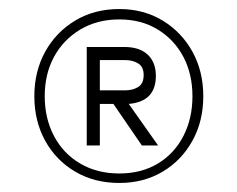

<svg xmlns="http://www.w3.org/2000/svg" viewBox="-20 -732 525 425"><path d="M244 -327Q189 -327 146.5 -352Q104 -377 80 -420.5Q56 -464 56 -519Q56 -574 80 -617.5Q104 -661 146.5 -686.5Q189 -712 244 -712Q298 -712 340 -686.5Q382 -661 406 -617.5Q430 -574 430 -519Q430 -464 406 -420.5Q382 -377 340 -352Q298 -327 244 -327ZM244 -348Q293 -348 329.5 -370Q366 -392 386 -431Q406 -470 406 -519Q406 -568 386 -606Q366 -644 329.5 -666.5Q293 -689 244 -689Q195 -689 157.5 -666.5Q120 -644 99.5 -606Q79 -568 79 -519Q79 -470 99.5 -431Q120 -392 157.5 -370Q195 -348 244 -348ZM172 -410V-628H255Q289 -628 307 -611Q325 -594 325 -564Q325 -507 265 -502L330 -410H294L231 -502H201V-410ZM201 -532H257Q274 -532 286 -539.5Q298 -547 298 -566Q298 -584 286 -591.5Q274 -599 257 -599H201Z"/></svg>

Font: DM Sans Thin
Style: Regular
Weight: 100
Designer: Colophon Foundry, Jonny Pinhorn
Foundry: Colophon Foundry
Version: Version 4.004; ttfautohint (v1.8.4.7-5d5b)